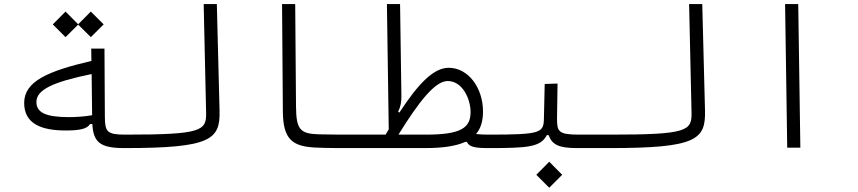

<svg xmlns="http://www.w3.org/2000/svg" viewBox="-20 -713 4142 927"><path d="M296.4 -83C362.3 -83 399.9 -89.8 414.6 -113.8L425.8 -114.3C430.7 -26.4 462.9 2 580.1 2C613.3 2 621.1 -9.3 621.1 -33.2C621.1 -57.1 613.3 -63 585.9 -63C496.6 -63 486.8 -76.2 486.3 -149.9L484.4 -478.5H420.4L421.4 -418.9C212.4 -369.6 96.7 -321.3 96.7 -215.8C96.7 -118.2 175.3 -83 296.4 -83ZM422.4 -355.5 424.8 -156.7C388.2 -149.9 341.8 -147.5 312.5 -147.5C199.2 -147.5 155.8 -170.4 155.8 -220.7C155.8 -279.8 236.3 -317.4 422.4 -355.5ZM418.5 -533.7 480.5 -595.2 418.5 -657.2 357.4 -595.7 296.4 -657.2 234.9 -595.2 296.4 -533.7 357.4 -594.2Z M580.1 2C1000.5 2 1043.9 -39.1 1040 -180.7L1026.9 -693.4H963.4L975.1 -169.4C977.1 -81.1 954.1 -63 585.9 -63C566.4 -63 552.7 -56.2 552.7 -31.2C552.7 -8.8 561 2 580.1 2Z M1752 2C1769.5 2 1778.3 -9.3 1778.3 -33.7C1778.3 -53.7 1770 -63 1757.8 -63C1739.7 -63 1723.1 -63 1707 -63C1631.3 -63 1573.7 -63 1519.5 -64.5C1431.2 -67.4 1410.2 -85 1409.2 -197.3L1405.3 -693.4H1341.8L1345.7 -175.3C1346.7 -41 1390.1 -5.9 1503.9 -0.5C1563.5 2.4 1630.4 2 1702.1 2C1718.8 2 1735.4 2 1752 2Z M2338.4 2C2368.2 2 2377.9 -9.8 2377.9 -33.7C2377.9 -55.2 2370.1 -63 2343.8 -63C2319.8 -63 2301.3 -63.5 2278.3 -65.9C2301.8 -93.3 2312 -129.4 2312 -174.8C2312 -288.6 2241.2 -385.7 2146.5 -385.7C2075.2 -385.7 2002.4 -313.5 1908.2 -169.4L1902.3 -173.3C1914.6 -199.2 1918.5 -220.7 1918 -251L1911.6 -693.4H1848.1L1856.9 -88.4C1852.1 -80.1 1847.2 -71.8 1841.8 -63H1757.8L1752 2H2032.2C2118.7 2 2181.6 -7.8 2226.1 -27.8H2234.4C2244.6 -4.4 2270.5 2 2338.4 2ZM1903.8 -63C2003.4 -223.6 2080.6 -321.8 2141.6 -321.8C2211.9 -321.8 2252 -236.8 2252 -171.9C2252 -96.7 2207.5 -63 2036.6 -63Z M2337.9 2C2527.3 2 2590.3 -2.4 2620.1 -60.5H2628.9C2645 -15.1 2677.2 2 2765.1 2H2923.8C2947.3 2 2962.9 -4.9 2962.9 -33.2C2962.9 -55.2 2954.6 -63 2929.7 -63H2776.4C2674.3 -63 2669.4 -78.1 2669.4 -142.6L2671.9 -309.6L2609.9 -307.6L2606 -137.7C2604.5 -71.8 2587.9 -63 2343.8 -63ZM2631.8 193.4 2694.3 130.9 2631.8 67.9 2569.3 130.9Z M2923.8 2C3344.2 2 3387.7 -39.1 3383.8 -180.7L3370.6 -693.4H3307.1L3318.8 -169.4C3320.8 -81.1 3297.9 -63 2929.7 -63C2910.2 -63 2896.5 -56.2 2896.5 -31.2C2896.5 -8.8 2904.8 2 2923.8 2Z M3780.8 0H3844.2L3834 -693.4H3770.5Z"/></svg>

Font: Cascadia Mono NF Light
Style: Regular
Weight: 300
Monospace: yes
Designer: Aaron Bell
Foundry: Saja Typeworks
Version: Version 2404.023